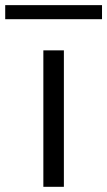

<svg xmlns="http://www.w3.org/2000/svg" viewBox="-88 -720 413 740"><path d="M-67.9 -646V-700.2H305.2V-646ZM79.1 0V-525.9H158.2V0Z"/></svg>

Font: Archivo Expanded Light
Style: Regular
Weight: 300
Width: 7
Designer: Hector Gatti
Foundry: Omnibus-Type
Version: Version 2.001